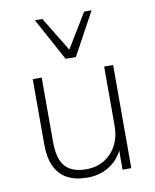

<svg xmlns="http://www.w3.org/2000/svg" viewBox="-85 -815 715 887"><g transform="rotate(-10 272.5 -371.0)"><path d="M254 8Q197 8 159 -13Q121 -34 102 -75Q83 -116 83 -177V-484H125V-181Q125 -130 138.5 -96.5Q152 -63 181 -47Q210 -31 254 -31Q303 -31 339.5 -53Q376 -75 397 -114.5Q418 -154 418 -207V-484H460V0H419V-121H431Q412 -58 364 -25Q316 8 254 8ZM249 -550 140 -750H175L273 -589L371 -750H406L297 -550Z"/></g></svg>

Font: Nunito Sans 12pt ExtraLight
Style: Regular
Weight: 200
Designer: Vernon Adams
Foundry: Vernon Adams
Version: Version 3.101;gftools[0.9.27]